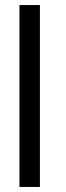

<svg xmlns="http://www.w3.org/2000/svg" viewBox="-20 -740 260 760"><path d="M57 0V-720H138V0Z"/></svg>

Font: Orbitron
Style: Regular
Weight: 400
Designer: Matt McInerney
Foundry: Matt McInerney
Version: 1.000